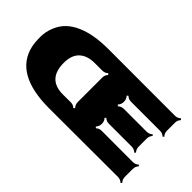

<svg xmlns="http://www.w3.org/2000/svg" viewBox="-75 -1071 1492 1492"><g transform="rotate(45 671.0 -325.0)"><path d="M48.8 -244.1Q40 -284.2 40 -341.8Q40 -399.4 61.8 -453.6Q83.5 -507.8 122.1 -544.7Q160.6 -581.5 216.3 -605.5Q320.3 -650.9 481.4 -650.9L1211.9 -650.4Q1241.2 -650.4 1260.3 -669.4L1270.5 -659.2Q1251.5 -640.1 1251.5 -610.8V-525.4Q1251.5 -495.6 1270.5 -476.6L1260.3 -467.3Q1241.7 -485.8 1211.9 -485.8H896Q866.7 -485.8 847.7 -504.9L837.4 -495.1Q856.4 -476.1 856.4 -447.3V-446.3Q856.4 -417 837.4 -397.9L847.7 -388.7Q866.2 -407.2 896 -407.2H1144Q1173.8 -407.2 1192.9 -426.3L1202.1 -416.5Q1183.6 -397.9 1183.6 -367.7V-282.7Q1183.6 -252.4 1202.1 -233.9L1192.9 -223.6Q1173.3 -243.2 1144 -243.2H895Q866.2 -243.2 847.7 -261.7L837.9 -252Q856.4 -233.4 856.4 -204.3Q856.4 -175.3 837.4 -156.2L847.7 -147Q865.7 -165 895 -165L1234.4 -164.6Q1264.2 -164.6 1283.2 -183.6L1293 -173.8Q1273.9 -154.8 1273.9 -125V-40.5Q1273.9 -10.7 1293 8.3L1283.2 18.1Q1264.2 -1 1234.4 -1L481.4 0.5Q104 0.5 48.8 -244.1ZM481.4 -151.4 564 -151.9Q593.8 -152.8 612.8 -133.8L623 -143.6Q604 -162.6 604 -191.9V-459Q604 -488.8 623 -507.8L612.8 -517.6Q594.2 -499 564 -499Q522.5 -499 481.4 -499Q401.9 -499 356.7 -457Q311.5 -415 311.5 -330.1Q311.5 -151.4 481.4 -151.4Z"/></g></svg>

Font: Nosifer Caps
Style: Regular
Weight: 800
Version: Version 001.002